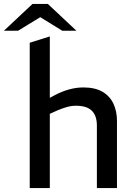

<svg xmlns="http://www.w3.org/2000/svg" viewBox="-76 -955 682 975"><path d="M75 0V-738L177 -770V-458L199 -470Q236 -490 273.5 -500.5Q311 -511 347 -511Q407 -511 444.5 -489Q482 -467 500 -428.5Q518 -390 518 -341V0H416V-317Q416 -367 390.5 -392.5Q365 -418 310 -418Q286 -418 263.5 -411.5Q241 -405 217 -395L177 -377V0ZM-56 -799 89 -935H167L145 -878L16 -799ZM240 -799 112 -878 89 -935H167L312 -799Z"/></svg>

Font: REM
Style: Regular
Weight: 400
Designer: Octavio Pardo
Foundry: Ashler Design
Version: Version 1.005;gftools[0.9.28]